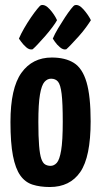

<svg xmlns="http://www.w3.org/2000/svg" viewBox="-20 -741 406 771"><path d="M180 10Q141 10 111 0.5Q81 -9 61.5 -36.5Q42 -64 32 -115.5Q22 -167 22 -251Q22 -387 66 -448.5Q110 -510 188 -510Q242 -510 276.5 -488.5Q311 -467 327.5 -411Q344 -355 344 -254Q344 -111 302.5 -50.5Q261 10 180 10ZM183 -75Q197 -75 208 -87Q219 -99 225.5 -137Q232 -175 232 -252Q232 -327 227.5 -364Q223 -401 213 -413Q203 -425 185 -425Q170 -425 158.5 -412Q147 -399 140.5 -361.5Q134 -324 134 -251Q134 -192 137 -156Q140 -120 146 -103Q152 -86 161.5 -80.5Q171 -75 183 -75ZM111 -543Q98 -540 85.5 -551Q73 -562 64.5 -574Q56 -586 56 -586Q64 -605 77 -627.5Q90 -650 104 -670.5Q118 -691 129.5 -705Q141 -719 144 -720Q161 -725 180 -703.5Q199 -682 209 -660Q204 -650 190.5 -632Q177 -614 160.5 -595Q144 -576 130 -561.5Q116 -547 111 -543ZM246 -543Q234 -540 221 -551Q208 -562 200 -574Q192 -586 192 -586Q200 -605 213.5 -627.5Q227 -650 240.5 -670.5Q254 -691 265 -705Q276 -719 280 -720Q296 -725 315 -703.5Q334 -682 345 -660Q339 -650 326 -632Q313 -614 296 -595Q279 -576 265 -561.5Q251 -547 246 -543Z"/></svg>

Font: Yanone Kaffeesatz ExtraLight SemiBold
Style: Regular
Weight: 600
Version: Version 2.003